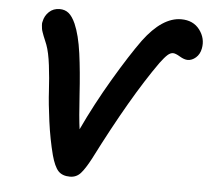

<svg xmlns="http://www.w3.org/2000/svg" viewBox="-52 -768 911 835"><g transform="rotate(5 404.0 -350.0)"><path d="M283.2 12.2Q249.5 12.2 231.9 -6.8Q214.4 -25.9 201.2 -74.2Q183.6 -142.1 173.1 -219.7Q162.6 -297.4 159.7 -352.1Q156.7 -406.7 149.9 -462.4Q143.1 -518.1 130.9 -550.8Q127.9 -558.6 123.3 -569.6Q118.7 -580.6 116.2 -586.7Q113.8 -592.8 110.4 -602.5Q106.9 -612.3 106.2 -617.9Q105.5 -623.5 104.5 -633.5Q103.5 -643.6 106 -649.9Q110.8 -674.8 129.4 -692.4Q147.9 -710 175.8 -710Q198.7 -710 214.8 -697Q231 -684.1 245.1 -652.8Q266.1 -604.5 276.9 -526.1Q287.6 -447.8 293.9 -346.2Q300.3 -244.6 307.1 -196.8Q359.9 -309.6 426.5 -422.4Q493.2 -535.2 543 -604Q623.5 -711.9 706.1 -711.9Q758.8 -711.9 786.9 -674.6Q814.9 -637.2 806.2 -592.8Q801.3 -567.4 784.4 -552.7Q767.6 -538.1 749 -538.1Q733.9 -538.1 714.1 -550Q694.3 -562 683.1 -562Q671.9 -562 659.7 -551.3Q647.5 -540.5 627.9 -514.2Q514.6 -355 372.1 -74.2Q348.1 -28.8 329.6 -8.3Q311 12.2 283.2 12.2Z"/></g></svg>

Font: Shantell Sans Normal
Style: Italic
Weight: 600
Italic angle: -11.31°
Designer: Stephen Nixon, Anya Danilova, Shantell Martin
Foundry: Arrow Type
Version: Version 1.006;[559af2be0]